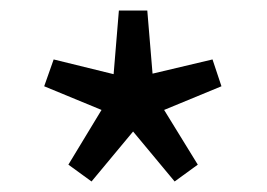

<svg xmlns="http://www.w3.org/2000/svg" viewBox="-20 -816 507 365"><path d="M154 -471 233 -566 312 -471 356 -503 292 -607 401 -652 384 -703 270 -676 260 -796H206L196 -675L82 -703L64 -652L173 -607L110 -503Z"/></svg>

Font: Noto Sans CJK KR Regular
Style: Regular
Weight: 400
Designer: Ryoko NISHIZUKA (kana & ideographs); Paul D. Hunt (Latin, Greek & Cyrillic); Wenlong ZHANG (bopomofo); Sandoll Communica
Foundry: Adobe Systems Incorporated
Version: Version 1.004;PS 1.004;hotconv 1.0.82;makeotf.lib2.5.63406